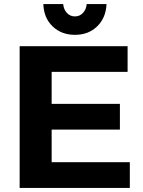

<svg xmlns="http://www.w3.org/2000/svg" viewBox="-20 -928 708 948"><path d="M77 -700H610V-573H235V-415H572V-288H235V-127H621V0H77ZM292 -908Q294 -882 310 -864.5Q326 -847 350 -847Q374 -847 390 -864.5Q406 -882 408 -908H506Q503 -840 460 -798Q417 -756 350 -756Q283 -756 239.5 -798Q196 -840 194 -908Z"/></svg>

Font: Alexandria SemiBold
Style: Regular
Weight: 600
Designer: Mohamed Gaber
Foundry: Kief Type Foundry
Version: Version 5.100